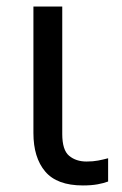

<svg xmlns="http://www.w3.org/2000/svg" viewBox="-20 -556 372 586"><path d="M233 10Q154 10 118 -32.5Q82 -75 82 -150V-536H170V-147Q170 -98 191 -80.5Q212 -63 244 -63Q264 -63 279.5 -66Q295 -69 310 -73V-2Q297 3 278 6.5Q259 10 233 10Z"/></svg>

Font: RS Noto Sans
Style: Regular
Weight: 400
Designer: Monotype Design Team
Foundry: Monotype Imaging Inc.
Version: Version 3.10